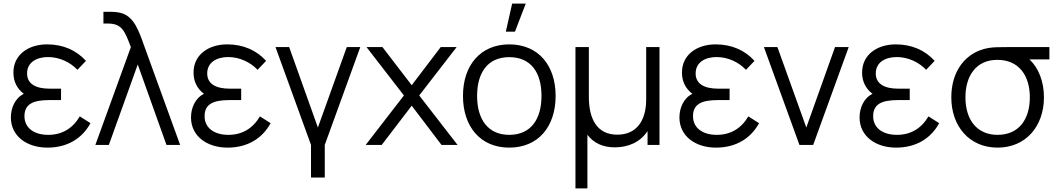

<svg xmlns="http://www.w3.org/2000/svg" viewBox="-20 -800 5837 1060"><path d="M242 15C351 15 433.5 -35 479.5 -120L420.5 -157.5C381.5 -91 322.5 -55.5 246.5 -55.5C167 -55.5 115 -94.5 115 -158.5C115 -224.5 161 -247.5 253 -247.5H317V-310.5H253.5C179 -310.5 129.5 -336 129.5 -394.5C129.5 -456 182 -485 245.5 -485C309.5 -485 369 -455.5 407.5 -414.5L454.5 -464C401 -523 328 -555 240 -555C136 -555 54 -497.5 54 -399.5C54 -349 74.5 -310.5 111.5 -282C62.5 -258 40 -203.5 40 -151.5C40 -48.5 128 15 242 15Z M506.5 0H581L740.5 -444L899 0H974.5L778.5 -540C747 -628.5 720 -712.5 643 -729.5C623 -734.5 597 -735 584 -735H551V-670H576C654 -670 669 -627.5 702.5 -540Z M1236.5 15C1345.5 15 1428 -35 1474 -120L1415 -157.5C1376 -91 1317 -55.5 1241 -55.5C1161.5 -55.5 1109.5 -94.5 1109.5 -158.5C1109.5 -224.5 1155.5 -247.5 1247.5 -247.5H1311.5V-310.5H1248C1173.5 -310.5 1124 -336 1124 -394.5C1124 -456 1176.5 -485 1240 -485C1304 -485 1363.5 -455.5 1402 -414.5L1449 -464C1395.5 -523 1322.5 -555 1234.5 -555C1130.5 -555 1048.5 -497.5 1048.5 -399.5C1048.5 -349 1069 -310.5 1106 -282C1057 -258 1034.5 -203.5 1034.5 -151.5C1034.5 -48.5 1122.5 15 1236.5 15Z M1697 180H1773V0L1969 -540H1894.5L1735 -96L1576.5 -540H1501L1697 0Z M1999 0H2087.5L2253 -216.5L2417.5 0H2506L2294.5 -273L2501 -540H2413L2253 -329.5L2091.5 -540H2003.5L2210 -273Z M2807.5 -780 2772.5 -625H2823L2882.5 -780ZM2791.5 15C2951.5 15 3047.5 -100.5 3047.5 -270.5C3047.5 -437.5 2953.5 -555 2791.5 -555C2633.5 -555 2536 -440.5 2536 -270.5C2536 -103 2630.5 15 2791.5 15ZM2791.5 -55.5C2674.5 -55.5 2614 -140.5 2614 -270.5C2614 -396.5 2670.5 -484.5 2791.5 -484.5C2910.5 -484.5 2969.5 -400.5 2969.5 -270.5C2969.5 -143 2911.5 -55.5 2791.5 -55.5Z M3157 240H3223V-56C3256 -11.5 3307.5 13.5 3373.5 13.5C3450 13.5 3515.5 -16 3555 -76.5V0H3621V-540H3547.5V-252C3547.5 -130 3491.5 -56.5 3388 -56.5C3274.5 -56.5 3231 -145.5 3231 -264.5V-540H3157Z M3933 15C4042 15 4124.5 -35 4170.5 -120L4111.5 -157.5C4072.5 -91 4013.5 -55.5 3937.5 -55.5C3858 -55.5 3806 -94.5 3806 -158.5C3806 -224.5 3852 -247.5 3944 -247.5H4008V-310.5H3944.5C3870 -310.5 3820.5 -336 3820.5 -394.5C3820.5 -456 3873 -485 3936.5 -485C4000.5 -485 4060 -455.5 4098.5 -414.5L4145.5 -464C4092 -523 4019 -555 3931 -555C3827 -555 3745 -497.5 3745 -399.5C3745 -349 3765.5 -310.5 3802.5 -282C3753.5 -258 3731 -203.5 3731 -151.5C3731 -48.5 3819 15 3933 15Z M4393.5 0H4469.5L4665.5 -540H4590L4431.5 -96L4272 -540H4197.5Z M4927.5 15C5036.5 15 5119 -35 5165 -120L5106 -157.5C5067 -91 5008 -55.5 4932 -55.5C4852.5 -55.5 4800.5 -94.5 4800.5 -158.5C4800.5 -224.5 4846.5 -247.5 4938.5 -247.5H5002.5V-310.5H4939C4864.5 -310.5 4815 -336 4815 -394.5C4815 -456 4867.5 -485 4931 -485C4995 -485 5054.5 -455.5 5093 -414.5L5140 -464C5086.5 -523 5013.5 -555 4925.5 -555C4821.5 -555 4739.5 -497.5 4739.5 -399.5C4739.5 -349 4760 -310.5 4797 -282C4748 -258 4725.5 -203.5 4725.5 -151.5C4725.5 -48.5 4813.5 15 4927.5 15Z M5487.5 15C5643 15 5743.5 -102.5 5743.5 -263C5743.5 -351 5713 -426 5663.5 -472H5773.5V-540H5541C5502.5 -540 5464.5 -540 5436.5 -535C5310 -512.5 5232 -407 5232 -263C5232 -102.5 5332 15 5487.5 15ZM5487.5 -55.5C5374 -55.5 5310 -138 5310 -263C5310 -380 5368.5 -470.5 5487.5 -469.5C5604.5 -469 5665.5 -383.5 5665.5 -263C5665.5 -140.5 5604.5 -55.5 5487.5 -55.5Z"/></svg>

Font: Hauora
Style: Regular
Weight: 400
Designer: Mikhail Sharanda
Foundry: WCYS & Co.
Version: Version 1.010